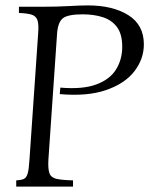

<svg xmlns="http://www.w3.org/2000/svg" viewBox="-20 -690 565 710"><path d="M40 0V-23Q59 -24 68.5 -28.5Q78 -33 82.5 -49Q87 -65 89 -100L121 -565Q124 -600 118.5 -615.5Q113 -631 96.5 -636Q80 -641 50 -642V-665H131Q192 -665 234 -667.5Q276 -670 305 -670Q397 -670 454.5 -634Q512 -598 512 -526Q512 -472 477 -426.5Q442 -381 372.5 -357Q303 -333 201 -342L203 -366Q285 -359 335.5 -377.5Q386 -396 409 -433Q432 -470 432 -517Q432 -564 412.5 -590Q393 -616 360 -626.5Q327 -637 286 -637Q231 -637 212.5 -622.5Q194 -608 191 -565L159 -100Q157 -65 163 -49Q169 -33 189.5 -28.5Q210 -24 250 -23V0Z"/></svg>

Font: Bona Nova SC
Style: Italic
Weight: 400
Italic angle: -4°
Designer: Mateusz Machalski
Foundry: Capitalics
Version: Version 4.001; ttfautohint (v1.8.4.7-5d5b)